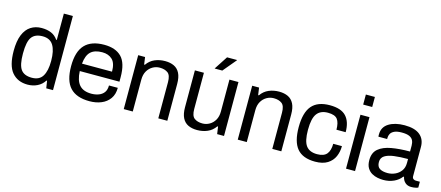

<svg xmlns="http://www.w3.org/2000/svg" viewBox="-50 -1260 4159 1809"><g transform="rotate(15 2029.0 -355.5)"><path d="M243 12Q146 12 90.5 -53Q35 -118 35 -263Q35 -358 60 -419Q85 -480 130.5 -509Q176 -538 235 -538Q290 -538 329.5 -521Q369 -504 395 -466H401V-723H489V0H423L412 -71H406Q380 -30 337 -9Q294 12 243 12ZM265 -61Q338 -61 369.5 -112.5Q401 -164 401 -259V-263Q401 -360 369 -412.5Q337 -465 265 -465Q191 -465 158.5 -420.5Q126 -376 126 -263V-259Q126 -149 158 -105Q190 -61 265 -61Z M846 12Q719 12 657 -54.5Q595 -121 595 -263Q595 -405 657.5 -471.5Q720 -538 846 -538Q957 -538 1015 -479Q1073 -420 1073 -283V-239H686Q690 -148 728.5 -104.5Q767 -61 846 -61Q884 -61 916.5 -73Q949 -85 968 -110.5Q987 -136 987 -179H1073Q1073 -115 1042.5 -72.5Q1012 -30 961 -9Q910 12 846 12ZM688 -312H981Q981 -395 944 -430Q907 -465 846 -465Q772 -465 734 -429.5Q696 -394 688 -312Z M1179 0V-526H1246L1256 -455H1263Q1294 -499 1340 -518.5Q1386 -538 1440 -538Q1490 -538 1527 -520.5Q1564 -503 1584 -463.5Q1604 -424 1604 -359V0H1516V-353Q1516 -420 1486 -442.5Q1456 -465 1407 -465Q1370 -465 1338 -446.5Q1306 -428 1286.5 -394Q1267 -360 1267 -311V0Z M1896 12Q1846 12 1809 -5.5Q1772 -23 1752 -62.5Q1732 -102 1732 -167V-526H1820V-173Q1820 -106 1850 -83.5Q1880 -61 1929 -61Q1966 -61 1998 -79.5Q2030 -98 2049.5 -132Q2069 -166 2069 -215V-526H2157V0H2090L2080 -71H2073Q2042 -27 1996 -7.5Q1950 12 1896 12ZM1907 -591 1993 -723H2089L2090 -720L1982 -591Z M2291 0V-526H2358L2368 -455H2375Q2406 -499 2452 -518.5Q2498 -538 2552 -538Q2602 -538 2639 -520.5Q2676 -503 2696 -463.5Q2716 -424 2716 -359V0H2628V-353Q2628 -420 2598 -442.5Q2568 -465 2519 -465Q2482 -465 2450 -446.5Q2418 -428 2398.5 -394Q2379 -360 2379 -311V0Z M3047 12Q2927 12 2871 -54.5Q2815 -121 2815 -263Q2815 -405 2871.5 -471.5Q2928 -538 3047 -538Q3157 -538 3206 -485Q3255 -432 3255 -331H3165Q3165 -399 3140.5 -432Q3116 -465 3047 -465Q2975 -465 2940.5 -418.5Q2906 -372 2906 -263V-259Q2906 -152 2939.5 -106.5Q2973 -61 3047 -61Q3114 -61 3142 -95.5Q3170 -130 3170 -195H3255Q3255 -140 3234.5 -93Q3214 -46 3168 -17Q3122 12 3047 12Z M3347 0V-526H3435V0ZM3347 -625V-723H3435V-625Z M3712 12Q3687 12 3657 6.5Q3627 1 3600 -14.5Q3573 -30 3555.5 -59Q3538 -88 3538 -136Q3538 -208 3583.5 -246Q3629 -284 3708 -298Q3787 -312 3888 -312V-370Q3888 -398 3878 -419.5Q3868 -441 3842 -453Q3816 -465 3768 -465Q3721 -465 3695 -452.5Q3669 -440 3659 -421Q3649 -402 3649 -382V-370H3564Q3563 -374 3563 -379.5Q3563 -385 3563 -392Q3563 -464 3622.5 -501Q3682 -538 3776 -538Q3876 -538 3926 -496.5Q3976 -455 3976 -381V-96Q3976 -77 3987 -69Q3998 -61 4011 -61H4051V-4Q4043 0 4025.5 4Q4008 8 3983 8Q3948 8 3925 -12.5Q3902 -33 3895 -67H3888Q3861 -30 3814.5 -9Q3768 12 3712 12ZM3735 -61Q3772 -61 3807 -76.5Q3842 -92 3865 -123Q3888 -154 3888 -201V-239Q3811 -239 3753 -231.5Q3695 -224 3662.5 -203Q3630 -182 3630 -141Q3630 -96 3658 -78.5Q3686 -61 3735 -61Z"/></g></svg>

Font: Archivo VF Beta
Style: Regular
Weight: 400
Designer: Hector Gatti
Foundry: Omnibus-Type
Version: Version 1.002